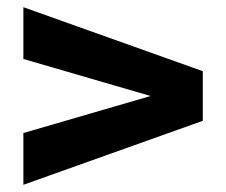

<svg xmlns="http://www.w3.org/2000/svg" viewBox="-20 -607 629 534"><path d="M544 -271 45 -93V-237L399 -340L45 -443V-587L544 -409Z"/></svg>

Font: Hind Kochi
Style: Bold
Weight: 700
Designer: Dhruvi Tolia
Foundry: Indian Type Foundry
Version: Version 0.702;PS 1.0;hotconv 1.0.81;makeotf.lib2.5.63406